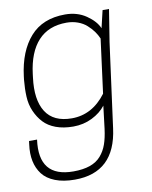

<svg xmlns="http://www.w3.org/2000/svg" viewBox="-84 -603 694 876"><g transform="rotate(-10 262.5 -165.0)"><path d="M365.2 4.9 377.9 -100.1Q354.5 -69.3 314.5 -49.6Q274.4 -29.8 227.1 -29.8Q181.6 -29.8 146.7 -42.7Q111.8 -55.7 90.3 -78.9Q68.8 -102.1 55.2 -133.3Q41.5 -164.6 39.8 -201.4Q38.1 -238.3 42 -278.8L43.9 -294.9Q58.1 -409.2 116 -474.6Q173.8 -540 277.8 -540Q334 -540 375.5 -511.5Q417 -482.9 431.2 -449.2L450.2 -529.8H480L456.1 -379.9L403.8 9.8Q377.9 210 191.9 210Q139.2 210 101.1 195.1Q63 180.2 42.7 153.6Q22.5 127 15.4 92.3Q8.3 57.6 14.2 15.1L16.1 0H53.2Q29.8 171.9 191.9 171.9Q236.8 171.9 268.6 160.9Q300.3 149.9 319.8 127.4Q339.4 105 349.6 75.7Q359.9 46.4 365.2 4.9ZM386.2 -153.8 418.9 -403.8Q411.1 -421.9 399.4 -438Q387.7 -454.1 370.8 -469.2Q354 -484.4 329.8 -493.2Q305.7 -502 277.8 -502Q194.3 -502 146.2 -449.7Q98.1 -397.5 85.9 -297.9L84 -282.2Q70.8 -180.7 106.4 -124.3Q142.1 -67.9 227.1 -67.9Q321.8 -67.9 386.2 -153.8Z"/></g></svg>

Font: Cooper Hewitt
Style: Light Italic
Weight: 704
Designer: Village Type and Design LLC
Foundry: Cooper Hewitt Smithsonian Design Museum
Version: 1.000